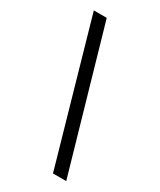

<svg xmlns="http://www.w3.org/2000/svg" viewBox="-160 -658 597 717"><g transform="rotate(30 139.0 -300.0)"><path d="M79.6 -602.1H23.9L196.3 1.5H253.4Z"/></g></svg>

Font: Saysettha
Style: Regular
Weight: 400
Designer: John M. Durdin
Foundry: Lao Script for Windows
Version: Version 2.201